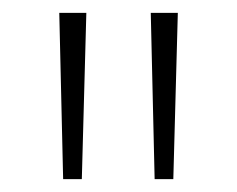

<svg xmlns="http://www.w3.org/2000/svg" viewBox="-20 -886 368 298"><path d="M78 -608H107L114 -866H72ZM220 -608H249L256 -866H214Z"/></svg>

Font: Noto Sans Malayalam UI ExtraCondensed ExtraLight
Style: Regular
Weight: 200
Width: 2
Designer: Jelle Bosma - Monotype Design Team
Foundry: Monotype Imaging Inc.
Version: Version 2.104